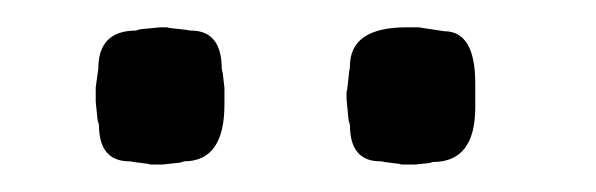

<svg xmlns="http://www.w3.org/2000/svg" viewBox="-20 -694 441 142"><path d="M121.1 -671.4Q144 -671.4 144 -643.1Q145 -639.2 145 -637.7L146 -628.9V-616.7Q146 -574.7 116.2 -574.7L114.7 -574.2L112.8 -573.7L100.1 -572.3H91.3L89.8 -572.8L78.6 -574.2Q77.1 -574.7 75.7 -574.7Q53.2 -574.7 53.2 -601.6L52.7 -603.5L52.2 -605L50.8 -618.7V-629.4L52.7 -643.1Q52.7 -671.4 80.6 -671.4L82 -671.9L84 -672.4L98.6 -673.8H103.5L105.5 -673.3L118.2 -671.9Q119.6 -671.4 121.1 -671.4ZM331.5 -632.3V-614.7Q331.5 -574.2 300.3 -574.2Q297.4 -573.2 295.4 -573.2L287.1 -572.3H276.9L275.4 -572.8L264.2 -574.2Q262.7 -574.7 261.2 -574.7Q238.8 -574.7 238.8 -601.6L238.3 -603.5L237.8 -605L236.3 -620.6V-626L236.8 -627.9L238.3 -641.6Q238.8 -643.1 238.8 -645Q238.8 -673.8 280.8 -673.8H289.6L308.6 -670.9Q331.5 -670.9 331.5 -632.3Z"/></svg>

Font: Averia Sans Libre Light
Style: Regular
Weight: 300
Version: Version 1.002